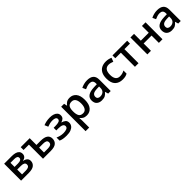

<svg xmlns="http://www.w3.org/2000/svg" viewBox="462 -2323 4335 4335"><g transform="rotate(-45 2629.5 -155.5)"><path d="M536.6 -401.9Q536.6 -355 508.1 -325.4Q479.5 -295.9 429.7 -286.6V-282.7Q482.9 -275.4 518.6 -244.6Q554.2 -213.9 554.2 -159.7Q554.2 -89.8 501 -44.9Q447.8 0 327.1 0H82V-540.5H326.2Q386.7 -540.5 434.3 -527.3Q481.9 -514.2 509.3 -483.9Q536.6 -453.6 536.6 -401.9ZM419.9 -391.6Q419.9 -454.1 320.8 -454.1H197.3V-323.2H305.2Q419.9 -323.2 419.9 -391.6ZM434.6 -163.6Q434.6 -203.1 404.1 -220.9Q373.5 -238.8 314.9 -238.8H197.3V-84.5H317.4Q371.6 -84.5 403.1 -102.8Q434.6 -121.1 434.6 -163.6Z M897.5 -540.5V-324.7H1027.3Q1144 -324.7 1200.2 -285.4Q1256.3 -246.1 1256.3 -168.5Q1256.3 -91.3 1203.4 -45.7Q1150.4 0 1029.3 0H782.2V-450.2H610.8V-540.5ZM1023.9 -239.3H897.5V-84.5H1025.4Q1078.6 -84.5 1110.4 -103.3Q1142.1 -122.1 1142.1 -165.5Q1142.1 -205.6 1112.5 -222.4Q1083 -239.3 1023.9 -239.3Z M1550.3 -550.8Q1609.9 -550.8 1657.5 -534.9Q1705.1 -519 1732.9 -487.3Q1760.7 -455.6 1760.7 -408.2Q1760.7 -358.9 1732.7 -330.1Q1704.6 -301.3 1656.7 -288.6V-284.2Q1707 -271 1742.4 -242.4Q1777.8 -213.9 1777.8 -153.8Q1777.8 -108.4 1751.2 -71.3Q1724.6 -34.2 1669.9 -12.2Q1615.2 9.8 1530.8 9.8Q1405.3 9.8 1335.9 -24.4V-123Q1369.6 -106.9 1417.2 -94Q1464.8 -81.1 1520 -81.1Q1580.6 -81.1 1622.8 -98.9Q1665 -116.7 1665 -160.6Q1665 -239.7 1510.3 -239.7H1445.8V-324.2H1502.4Q1574.2 -324.2 1615 -340.1Q1655.8 -356 1655.8 -395.5Q1655.8 -461.9 1538.6 -461.9Q1497.1 -461.9 1457.3 -452.6Q1417.5 -443.4 1377.4 -427.2L1341.3 -511.7Q1385.7 -529.8 1436.5 -540.3Q1487.3 -550.8 1550.3 -550.8Z M2179.2 -550.8Q2275.4 -550.8 2333.7 -480.5Q2392.1 -410.2 2392.1 -271.5Q2392.1 -133.3 2332.5 -61.8Q2272.9 9.8 2176.3 9.8Q2114.7 9.8 2076.9 -13.2Q2039.1 -36.1 2017.1 -66.9H2010.3Q2012.7 -47.4 2014.9 -23.7Q2017.1 0 2017.1 19.5V239.7H1901.9V-540.5H1995.6L2011.7 -465.8H2017.1Q2039.1 -500.5 2077.6 -525.6Q2116.2 -550.8 2179.2 -550.8ZM2148.4 -457Q2077.1 -457 2047.6 -414.8Q2018.1 -372.6 2017.1 -287.6V-271.5Q2017.1 -180.7 2045.9 -132.6Q2074.7 -84.5 2149.9 -84.5Q2212.4 -84.5 2243.4 -135.3Q2274.4 -186 2274.4 -272.9Q2274.4 -360.4 2243.4 -408.7Q2212.4 -457 2148.4 -457Z M2736.3 -550.8Q2838.9 -550.8 2891.4 -505.4Q2943.8 -460 2943.8 -363.8V0H2862.3L2840.3 -76.7H2836.4Q2801.8 -32.2 2762.7 -11.2Q2723.6 9.8 2654.8 9.8Q2581.5 9.8 2533.9 -30.5Q2486.3 -70.8 2486.3 -155.3Q2486.3 -318.4 2736.8 -327.1L2830.6 -330.6V-358.9Q2830.6 -414.6 2804.2 -438.7Q2777.8 -462.9 2731 -462.9Q2689.9 -462.9 2651.9 -451.2Q2613.8 -439.5 2578.1 -422.4L2541 -503.4Q2580.6 -523.9 2630.9 -537.4Q2681.2 -550.8 2736.3 -550.8ZM2830.1 -258.3 2760.3 -255.9Q2673.8 -252.4 2639.4 -226.1Q2605 -199.7 2605 -154.3Q2605 -113.8 2628.9 -95.7Q2652.8 -77.6 2691.9 -77.6Q2751.5 -77.6 2790.8 -111.6Q2830.1 -145.5 2830.1 -211.4Z M3322.3 9.8Q3207 9.8 3139.9 -57.6Q3072.8 -125 3072.8 -267.6Q3072.8 -365.7 3106 -428.5Q3139.2 -491.2 3197.8 -521Q3256.3 -550.8 3333 -550.8Q3380.9 -550.8 3420.2 -541Q3459.5 -531.2 3487.3 -518.1L3453.1 -426.3Q3422.9 -438 3391.8 -446.5Q3360.8 -455.1 3332 -455.1Q3190.9 -455.1 3190.9 -268.6Q3190.9 -178.7 3225.8 -132.3Q3260.7 -85.9 3328.6 -85.9Q3373 -85.9 3408.2 -96.4Q3443.4 -106.9 3474.6 -124.5V-24.9Q3443.8 -6.8 3408.7 1.5Q3373.5 9.8 3322.3 9.8Z M4009.3 -450.2H3831.5V0H3717.3V-450.2H3540.5V-540.5H4009.3Z M4228.5 -540.5V-323.2H4481.4V-540.5H4596.7V0H4481.4V-233.4H4228.5V0H4113.3V-540.5Z M4972.7 -550.8Q5075.2 -550.8 5127.7 -505.4Q5180.2 -460 5180.2 -363.8V0H5098.6L5076.7 -76.7H5072.8Q5038.1 -32.2 4999 -11.2Q4960 9.8 4891.1 9.8Q4817.9 9.8 4770.3 -30.5Q4722.7 -70.8 4722.7 -155.3Q4722.7 -318.4 4973.1 -327.1L5066.9 -330.6V-358.9Q5066.9 -414.6 5040.5 -438.7Q5014.2 -462.9 4967.3 -462.9Q4926.3 -462.9 4888.2 -451.2Q4850.1 -439.5 4814.5 -422.4L4777.3 -503.4Q4816.9 -523.9 4867.2 -537.4Q4917.5 -550.8 4972.7 -550.8ZM5066.4 -258.3 4996.6 -255.9Q4910.2 -252.4 4875.7 -226.1Q4841.3 -199.7 4841.3 -154.3Q4841.3 -113.8 4865.2 -95.7Q4889.2 -77.6 4928.2 -77.6Q4987.8 -77.6 5027.1 -111.6Q5066.4 -145.5 5066.4 -211.4Z"/></g></svg>

Font: Open Sans SemiBold
Style: Regular
Weight: 600
Designer: Monotype Design Team
Foundry: Monotype Imaging Inc.
Version: Version 3.003; ttfautohint (v1.8.4)